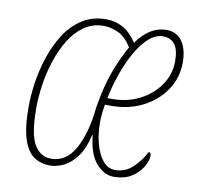

<svg xmlns="http://www.w3.org/2000/svg" viewBox="-67 -615 712 694"><g transform="rotate(10 289.0 -268.0)"><path d="M159 10Q127 10 101.5 -6.5Q76 -23 61.5 -65.5Q47 -108 47 -187Q47 -227 54 -275Q61 -323 77 -371Q93 -419 118.5 -458.5Q144 -498 181.5 -522Q219 -546 269 -546Q300 -546 328 -532Q356 -518 382 -480Q429 -546 490 -546Q528 -546 548 -517Q568 -488 568 -440Q568 -384 538 -339Q508 -294 456.5 -267.5Q405 -241 340 -241H317Q315 -228 313 -210Q311 -192 311 -175Q311 -132 321 -95.5Q331 -59 349.5 -37Q368 -15 394 -15Q432 -15 459.5 -41.5Q487 -68 503 -100Q512 -100 512 -86Q512 -71 499 -48Q486 -25 460 -7.5Q434 10 393 10Q359 10 329.5 -22.5Q300 -55 293 -125H291Q280 -76 258.5 -46Q237 -16 210.5 -3Q184 10 159 10ZM159 -15Q215 -15 247 -73.5Q279 -132 288 -226Q302 -309 322 -362Q342 -415 367 -460Q345 -496 317.5 -508.5Q290 -521 264 -521Q224 -521 192.5 -499Q161 -477 139 -441Q117 -405 102.5 -360.5Q88 -316 81.5 -270.5Q75 -225 75 -186Q75 -90 97.5 -52.5Q120 -15 159 -15ZM340 -266Q395 -266 440 -289Q485 -312 512.5 -351.5Q540 -391 540 -440Q540 -483 524.5 -502Q509 -521 482 -521Q454 -521 428.5 -497.5Q403 -474 382 -436Q361 -398 345.5 -353Q330 -308 322 -266Z"/></g></svg>

Font: Noto Serif ExtraCondensed Thin
Style: Italic
Weight: 100
Width: 2
Italic angle: -12°
Designer: Monotype Design Team
Foundry: Monotype Imaging Inc.
Version: Version 2.013